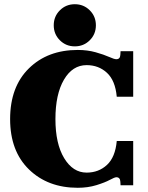

<svg xmlns="http://www.w3.org/2000/svg" viewBox="-20 -879 704 911"><path d="M406 -688Q377 -659 335 -659Q293 -659 264 -688Q235 -717 235 -759Q235 -801 264 -830Q293 -859 335 -859Q377 -859 406 -830Q435 -801 435 -759Q435 -717 406 -688ZM349 12Q207 12 117.5 -75Q28 -162 28 -314Q28 -467 117 -554.5Q206 -642 349 -642Q395 -642 434 -631Q473 -620 497.5 -609Q522 -598 532 -598Q550 -598 551 -619L552 -636H612V-420H534Q527 -497 487.5 -533.5Q448 -570 391 -570Q324 -570 283.5 -501Q243 -432 243 -314Q243 -197 284.5 -128.5Q326 -60 391 -60Q448 -60 487.5 -96.5Q527 -133 534 -210H612V0H552L551 -17Q550 -38 532 -38Q524 -38 501 -25.5Q478 -13 437.5 -0.5Q397 12 349 12Z"/></svg>

Font: Arapey Black
Style: Regular
Weight: 900
Designer: Eduardo Rodriguez Tunni
Foundry: Eduardo Rodriguez Tunni
Version: Version 4.000